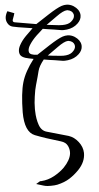

<svg xmlns="http://www.w3.org/2000/svg" viewBox="-69 -872 611 1190"><g transform="rotate(-5 236.5 -277.0)"><path d="M169.9 -704.6 82.5 -718.3Q64.5 -721.2 47.9 -725.3Q31.2 -729.5 21.5 -742.7Q9.3 -759.3 9.3 -778.8Q9.3 -799.3 23.4 -823.2L65.4 -807.1Q62 -793.5 54.2 -773.4Q51.3 -767.1 51.3 -762.7Q51.3 -752.4 64 -750.5L195.3 -728Q220.2 -744.6 276.6 -781Q333 -817.4 361.3 -826.7Q376.5 -831.5 390.6 -831.5Q414.1 -831.5 435.1 -818.4Q468.3 -796.4 472.7 -765.6Q473.1 -761.7 473.1 -757.8Q473.1 -731 449.7 -709Q422.9 -683.1 380.9 -677.7Q370.6 -676.3 360.8 -676.3Q348.6 -676.3 337.4 -678.7Q316.9 -682.1 299.3 -685.1Q287.6 -686.5 268.1 -689.5Q248.5 -692.4 232.4 -695.3Q217.8 -683.1 190.9 -657.5Q164.1 -631.8 147.5 -606Q133.3 -584.5 133.3 -567.4Q133.3 -563.5 134.3 -559.6Q138.2 -539.6 185.5 -538.1Q210 -554.7 266.6 -591.1Q323.2 -627.4 351.1 -636.7Q366.2 -641.6 380.9 -641.6Q404.3 -641.6 425.3 -628.4Q458.5 -606.4 462.9 -575.7Q463.4 -571.8 463.4 -567.9Q463.4 -541 439.9 -519Q412.6 -493.2 370.6 -487.8Q360.8 -486.3 351.1 -486.3Q338.9 -486.3 327.6 -488.8Q307.1 -492.2 289.6 -495.1Q277.3 -496.6 257.8 -499.5Q238.3 -502.4 222.2 -505.4Q190.9 -466.8 183.8 -437.3Q176.8 -407.7 160.2 -350.6Q152.8 -326.7 146.5 -281.2Q140.6 -243.2 140.6 -204.1Q140.6 -196.8 141.1 -189.5Q142.1 -143.1 155.3 -105Q168.5 -66.9 201.2 -58.1L334.5 -20Q369.1 -8.8 394 23.7Q418.9 56.2 419.9 92.8V93.8Q419.9 148.9 375.5 195.3Q347.2 224.6 315.7 244.6Q284.2 264.6 238.8 274.9Q222.2 278.3 198.2 278.3Q189 278.3 178.2 277.8Q165.5 276.9 152.3 272.9L107.9 259.3L133.3 244.1H141.6Q184.1 241.2 221.7 220.7Q259.3 200.2 286.6 173.3Q328.1 130.4 333.5 89.8Q334 85 334 79.6Q334 60.5 325.2 41.5Q314 18.1 283.7 9.3Q188.5 -18.6 126 -43.2Q63.5 -67.9 63.5 -190.4Q64.9 -310.5 84 -376Q103 -441.4 159.7 -514.6L131.8 -520Q82.5 -529.3 75.7 -553.2Q73.2 -561 73.2 -568.8Q73.2 -586.4 83.5 -605.5Q98.1 -633.3 124.8 -660.4Q151.4 -687.5 169.9 -704.6ZM258.8 -717.8Q279.8 -714.4 333.5 -709Q345.2 -708 355.5 -708Q391.6 -708 409.7 -722.7Q432.1 -741.2 432.1 -759.8Q432.1 -764.2 431.2 -769Q424.3 -792 395 -796.9H391.6Q369.1 -796.9 324.7 -764.6Q275.9 -729 258.8 -717.8ZM249 -527.8Q270 -524.4 323.2 -519.5Q334.5 -518.1 344.2 -518.1Q381.3 -518.1 399.9 -533.2Q421.9 -551.3 421.9 -569.8Q421.9 -574.2 420.9 -579.1Q414.1 -602.1 384.8 -606.9H381.3Q359.4 -606.9 314.9 -574.7Q266.1 -539.1 249 -527.8Z"/></g></svg>

Font: Caudex
Style: Regular
Weight: 400
Version: Version 1.01